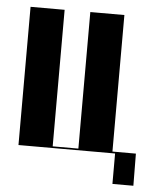

<svg xmlns="http://www.w3.org/2000/svg" viewBox="-47 -535 550 685"><g transform="rotate(5 228.0 -193.0)"><path d="M35 -495H157V-6H249V-495H371V-6H455L456 109H381V0H35Z"/></g></svg>

Font: Moniqa Black Display
Style: Regular
Weight: 900
Designer: Rajesh Rajput
Foundry: Rajesh Rajput
Version: Version 1.000